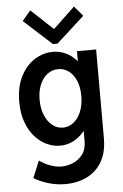

<svg xmlns="http://www.w3.org/2000/svg" viewBox="-63 -815 689 1072"><g transform="rotate(-5 281.0 -279.5)"><path d="M260.7 212.9Q207.5 212.9 159.7 197.5Q111.8 182.1 84 163.6L123 68.8Q147.5 87.4 181.6 100.3Q215.8 113.3 248 113.3Q277.3 113.3 309.6 100.3Q341.8 87.4 364.3 58.8Q386.7 30.3 386.7 -16.1V-77.1H372.6L392.1 -124.5V-409.7L362.8 -461.4H388.2V-521H495.6V-22Q495.6 38.1 477.3 82.3Q459 126.5 426.5 155.5Q394 184.6 351.6 198.7Q309.1 212.9 260.7 212.9ZM248 -3.4Q210 -3.4 173.3 -20.8Q136.7 -38.1 107.2 -71.5Q77.6 -105 60.1 -154.1Q42.5 -203.1 42.5 -266.6Q42.5 -351.6 73 -410.2Q103.5 -468.8 151.6 -498.8Q199.7 -528.8 252.4 -528.8Q310.1 -528.8 355 -495.4Q399.9 -461.9 425 -403.8Q450.2 -345.7 450.2 -271.5Q450.2 -195.8 423.6 -135.3Q397 -74.7 351.1 -39.1Q305.2 -3.4 248 -3.4ZM273.4 -102.5Q307.1 -102.5 333.7 -124Q360.4 -145.5 375.5 -183.1Q390.6 -220.7 390.6 -270Q390.6 -318.8 375.5 -354.7Q360.4 -390.6 334.2 -410.4Q308.1 -430.2 274.9 -430.2Q240.7 -430.2 214.1 -409.9Q187.5 -389.6 172.1 -353.5Q156.7 -317.4 156.7 -268.6Q156.7 -220.7 171.9 -183.3Q187 -146 213.4 -124.3Q239.7 -102.5 273.4 -102.5ZM147.9 -770.5 269.5 -656.7H273.4L393.1 -770.5L440.4 -714.8L283.7 -572.3H257.8L101.1 -714.8Z"/></g></svg>

Font: Reddit Mono SemiBold
Style: Regular
Weight: 600
Monospace: yes
Designer: Stephen Hutchings
Foundry: Reddit
Version: Version 1.014